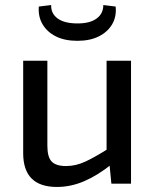

<svg xmlns="http://www.w3.org/2000/svg" viewBox="-20 -729 614 762"><path d="M168 -488V-150Q168 -106 185 -88Q202 -70 242 -70Q281 -70 319.5 -88Q358 -106 413 -141L424 -78Q368 -33 314.5 -10Q261 13 206 13Q72 13 72 -121V-488ZM500 -488V0H422L413 -93L403 -108V-488ZM390 -709 439 -703Q443 -663 425 -632.5Q407 -602 372 -584.5Q337 -567 287 -567Q237 -567 202 -584.5Q167 -602 149 -632.5Q131 -663 134 -703L183 -709Q182 -675 209 -655.5Q236 -636 288 -636Q337 -636 363.5 -655.5Q390 -675 390 -709Z"/></svg>

Font: Exo 2 Medium
Style: Regular
Weight: 500
Designer: Natanael Gama
Foundry: Natanael Gama
Version: Version 2.010